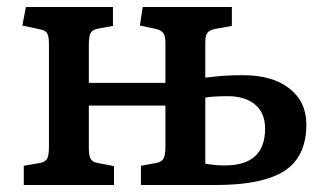

<svg xmlns="http://www.w3.org/2000/svg" viewBox="-20 -529 933 549"><path d="M48 0V-55L94 -63Q110 -66 115 -75.5Q120 -85 120 -111V-402Q120 -425 115 -433.5Q110 -442 95 -445L44 -456L54 -509H303V-455L260 -447Q244 -444 239 -434.5Q234 -425 234 -399V-292H453V-407Q453 -427 446.5 -435Q440 -443 427 -446L380 -456L388 -509H643V-455L594 -446Q579 -443 573 -435Q567 -427 567 -407V-307Q600 -311 623 -312.5Q646 -314 675 -314Q759 -314 807.5 -276Q856 -238 856 -173Q856 -81 793.5 -40.5Q731 0 597 0H383V-55L427 -63Q442 -66 447.5 -75.5Q453 -85 453 -111V-227H234V-107Q234 -84 239 -75Q244 -66 259 -63L306 -54V0ZM623 -56Q738 -56 738 -161Q738 -206 709.5 -230Q681 -254 631 -254Q613 -254 595 -253Q577 -252 567 -250V-61Q585 -58 597.5 -57Q610 -56 623 -56Z"/></svg>

Font: Literata Medium
Style: Regular
Weight: 500
Designer: Latin by Veronika Burian and Jose Scaglione. Greek by Irene Vlachou. Cyrillic by Vera Evstafieva.
Foundry: TypeTogether
Version: Version 3.103; ttfautohint (v1.8.4.7-5d5b);gftools[0.9.29]